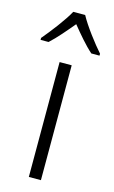

<svg xmlns="http://www.w3.org/2000/svg" viewBox="-147 -812 511 859"><g transform="rotate(15 108.5 -382.5)"><path d="M136 -765H81C57 -721 6 -655 -28 -615V-606H9C41 -635 77 -678 108 -715C139 -677 174 -635 207 -606H245V-615C213 -651 160 -720 136 -765ZM136 0V-532H80V0Z"/></g></svg>

Font: Noto Sans Telugu SemiCondensed Light
Style: Regular
Weight: 300
Width: 4
Designer: Jelle Bosma - Monotype Design Team
Foundry: Monotype Imaging Inc.
Version: Version 2.005